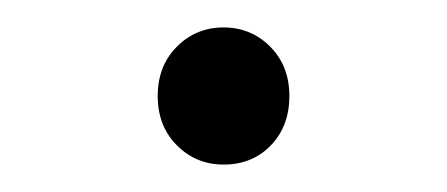

<svg xmlns="http://www.w3.org/2000/svg" viewBox="-20 -120 326 140"><path d="M95 -50Q95 -72 109 -86Q123 -100 143 -100Q163 -100 177 -86Q191 -72 191 -50Q191 -28 177.5 -14Q164 0 143 0Q123 0 109 -14Q95 -28 95 -50Z"/></svg>

Font: Eudoxus Sans
Style: Regular
Weight: 400
Designer: Stijn de Vries
Foundry: tokotype
Version: Version 2.005